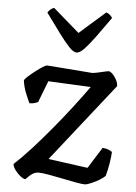

<svg xmlns="http://www.w3.org/2000/svg" viewBox="-54 -793 589 834"><g transform="rotate(5 241.0 -376.0)"><path d="M88.3 0Q79.7 0 66.4 -10.5Q53 -21 42.4 -35.6Q31.8 -50.2 31.6 -61.3Q66.1 -92.9 106.8 -137.8Q147.5 -182.7 189.5 -233.3Q231.5 -283.9 269.4 -333.3Q307.3 -382.7 336.2 -423.5L150.6 -432.4L114.5 -338.6Q110.7 -336.6 101 -333.4Q91.3 -330.1 77.2 -330.1Q69.4 -345.8 58.4 -373.4Q47.5 -401.1 44.5 -428Q48.7 -435 61.6 -446.5Q74.5 -458 90.8 -470.5Q107 -482.9 120.4 -491.5Q133.8 -500 139.8 -500Q144.8 -500 163.7 -498.5Q182.5 -497 208 -495Q233.4 -493 259.6 -491Q285.9 -489 306.6 -487.4Q327.4 -485.8 335.7 -485Q344.7 -485 361.9 -488.9Q379.1 -492.8 394.3 -496.3Q409.5 -499.8 412.5 -498Q425 -492.2 437.3 -473.8Q449.6 -455.4 450.4 -437.5L181 -96L353 -72.6L410.8 -164.7Q425.6 -163.7 436.7 -159.3Q447.8 -154.9 452.6 -150.4Q452.4 -143.5 451.2 -131.6Q450.1 -119.7 447.7 -104.6Q445.4 -89.6 442.2 -74.4Q439.1 -59.3 435.1 -45.3Q425.8 -35.2 408 -24.7Q390.1 -14.3 372.6 -7.2Q355.1 0 347.4 0Q335.6 0 308.2 -4.9Q280.8 -9.8 248.3 -16.7Q215.8 -23.5 187.3 -28.4Q158.8 -33.3 143.8 -33.3Q130.1 -33.3 118.6 -26.4Q107 -19.5 88.3 0ZM261.9 -567.3Q248.6 -567.3 229.3 -587.2Q210.1 -607.2 183.2 -643.7Q156.2 -680.3 120.6 -729.2Q124 -735.9 131.8 -742.8Q139.7 -749.7 148.1 -752.2L262.7 -652.8L375.7 -752.2Q384.9 -749 392 -742.8Q399.1 -736.6 402.4 -730Q366.6 -679.1 339.7 -642.5Q312.7 -606 294 -586.6Q275.2 -567.3 261.9 -567.3Z"/></g></svg>

Font: Texturina Medium
Style: Regular
Weight: 500
Designer: Guillermo Torres Carreño
Foundry: Omnibus-Type
Version: Version 1.003